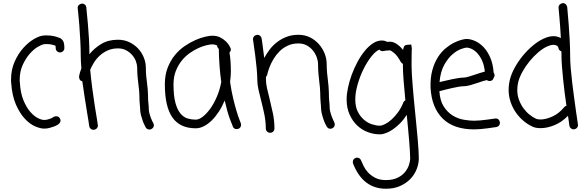

<svg xmlns="http://www.w3.org/2000/svg" viewBox="-20 -793 3717 1213"><path d="M319.3 -54.7Q326.2 -58.6 335 -58.6Q349.6 -58.6 357.4 -46.9Q362.3 -39.1 362.3 -31.2Q362.3 -18.6 349.6 -8.8L342.8 -3.9Q335 1 322.3 5.9Q309.6 10.7 293.5 15.1Q277.3 19.5 258.8 19.5Q235.4 19.5 202.1 5.4Q168.9 -8.8 137.2 -42.5Q105.5 -76.2 81.1 -131.3Q56.6 -186.5 50.8 -267.6Q49.8 -273.4 49.8 -278.8Q49.8 -284.2 49.8 -290Q49.8 -353.5 72.8 -404.3Q95.7 -455.1 127.9 -490.7Q160.2 -526.4 194.8 -546.4Q229.5 -566.4 253.9 -568.4Q258.8 -569.3 264.2 -569.3Q269.5 -569.3 274.4 -569.3Q302.7 -569.3 323.7 -564Q344.7 -558.6 352.5 -554.7Q363.3 -552.7 375 -539.6Q386.7 -526.4 386.7 -489.3Q386.7 -477.5 378.4 -469.7Q370.1 -461.9 359.4 -461.9Q347.7 -461.9 339.8 -469.7Q332 -477.5 332 -489.3Q332 -497.1 330.1 -504.9Q324.2 -506.8 309.6 -510.7Q294.9 -514.6 274.4 -514.6Q270.5 -514.6 267.1 -514.6Q263.7 -514.6 258.8 -513.7Q243.2 -511.7 217.3 -496.1Q191.4 -480.5 166.5 -451.7Q141.6 -422.9 123 -381.8Q104.5 -340.8 104.5 -289.1Q104.5 -284.2 104.5 -280.3Q104.5 -276.4 105.5 -271.5Q109.4 -205.1 127.9 -160.2Q146.5 -115.2 170.4 -87.4Q194.3 -59.6 218.3 -47.4Q242.2 -35.2 258.8 -35.2Q270.5 -35.2 281.2 -38.1Q292 -41 300.8 -44.4Q309.6 -47.9 314.5 -51.8Z M919.9 -106.4Q919.9 -93.8 923.3 -79.6Q926.8 -65.4 931.2 -53.2Q935.5 -41 940.4 -30.8Q945.3 -20.5 948.2 -15.6Q950.2 -11.7 951.2 -8.8Q952.1 -5.9 952.1 -2Q952.1 13.7 937.5 21.5Q932.6 25.4 924.8 25.4Q908.2 25.4 900.4 11.7Q900.4 10.7 894.5 0Q888.7 -10.7 882.3 -27.8Q876 -44.9 870.6 -65.4Q865.2 -85.9 865.2 -106.4Q865.2 -111.3 864.7 -117.2Q864.3 -123 863.3 -130.9Q862.3 -143.6 861.3 -159.2Q860.4 -174.8 860.4 -196.3Q860.4 -210 858.4 -225.6Q856.4 -241.2 854.5 -258.8Q851.6 -282.2 849.1 -308.6Q846.7 -335 846.7 -365.2Q846.7 -383.8 838.9 -405.3Q831.1 -426.8 815.4 -444.8Q799.8 -462.9 777.3 -475.1Q754.9 -487.3 725.6 -487.3Q688.5 -487.3 659.7 -474.1Q630.9 -460.9 609.4 -440.9Q587.9 -420.9 573.2 -397Q558.6 -373 549.8 -352.5Q554.7 -298.8 562.5 -238.3Q570.3 -177.7 578.6 -125.5Q586.9 -73.2 592.8 -38.1Q598.6 -2.9 598.6 0Q598.6 9.8 591.8 17.6Q585 25.4 571.3 27.3Q560.5 27.3 553.2 21Q545.9 14.6 543.9 4.9Q543.9 2 539.6 -24.4Q535.2 -50.8 528.8 -90.8Q522.5 -130.9 514.6 -180.2Q506.8 -229.5 500 -279.3Q478.5 -284.2 479.5 -311.5Q483.4 -333 494.1 -361.3Q492.2 -382.8 491.2 -401.9Q490.2 -420.9 490.2 -437.5Q490.2 -484.4 487.3 -537.1Q484.4 -589.8 481 -635.3Q477.5 -680.7 474.1 -710.9Q470.7 -741.2 470.7 -743.2Q470.7 -753.9 478 -761.2Q485.4 -768.6 498 -770.5Q508.8 -770.5 516.6 -763.7Q524.4 -756.8 525.4 -746.1Q525.4 -743.2 528.3 -714.4Q531.2 -685.5 535.2 -642.6Q539.1 -599.6 542 -548.3Q544.9 -497.1 544.9 -450.2Q575.2 -488.3 619.6 -515.1Q664.1 -542 725.6 -542Q764.6 -542 797.4 -526.4Q830.1 -510.7 853 -485.8Q876 -460.9 888.7 -429.2Q901.4 -397.5 901.4 -365.2Q901.4 -336.9 903.8 -312.5Q906.2 -288.1 909.2 -265.6Q911.1 -247.1 913.1 -230Q915 -212.9 915 -196.3Q915 -158.2 918 -136.7Q918.9 -127.9 919.4 -121.1Q919.9 -114.3 919.9 -106.4Z M1216.8 -37.1Q1237.3 -37.1 1261.7 -56.2Q1286.1 -75.2 1309.1 -107.4Q1332 -139.6 1350.6 -183.1Q1369.1 -226.6 1377.9 -275.4Q1371.1 -322.3 1367.2 -374Q1363.3 -425.8 1362.3 -484.4Q1351.6 -493.2 1351.6 -505.9Q1344.7 -508.8 1337.4 -510.7Q1330.1 -512.7 1321.3 -512.7Q1308.6 -512.7 1285.2 -507.3Q1261.7 -502 1234.4 -489.7Q1207 -477.5 1179.2 -458Q1151.4 -438.5 1128.4 -410.2Q1105.5 -381.8 1090.8 -344.7Q1076.2 -307.6 1076.2 -260.7Q1076.2 -186.5 1088.4 -142.6Q1100.6 -98.6 1120.6 -75.2Q1140.6 -51.8 1165.5 -44.4Q1190.4 -37.1 1216.8 -37.1ZM1433.6 -275.4Q1442.4 -214.8 1454.1 -167Q1465.8 -119.1 1476.1 -85.9Q1486.3 -52.7 1493.7 -34.7Q1501 -16.6 1501 -15.6Q1502 -12.7 1502.4 -10.3Q1502.9 -7.8 1502.9 -4.9Q1502.9 12.7 1487.3 20.5Q1479.5 22.5 1475.6 22.5Q1457 22.5 1451.2 6.8Q1449.2 2.9 1433.1 -39.6Q1417 -82 1399.4 -158.2Q1383.8 -120.1 1362.8 -87.9Q1341.8 -55.7 1317.9 -32.2Q1293.9 -8.8 1268.1 4.4Q1242.2 17.6 1216.8 17.6Q1117.2 17.6 1069.3 -50.8Q1021.5 -119.1 1021.5 -260.7Q1021.5 -319.3 1039.1 -364.7Q1056.6 -410.2 1084.5 -444.3Q1112.3 -478.5 1147 -502Q1181.6 -525.4 1214.8 -540Q1248 -554.7 1276.4 -561Q1304.7 -567.4 1321.3 -567.4Q1350.6 -567.4 1372.1 -556.2Q1393.6 -544.9 1407.7 -530.8Q1421.9 -516.6 1428.7 -504.4Q1435.5 -492.2 1435.5 -491.2Q1438.5 -486.3 1438.5 -480.5Q1438.5 -470.7 1429.7 -460Q1438.5 -414.1 1438.5 -338.9Q1438.5 -323.2 1437 -307.6Q1435.5 -292 1433.6 -275.4Z M2062.5 -117.2Q2062.5 -103.5 2065.9 -88.9Q2069.3 -74.2 2074.2 -61Q2079.1 -47.9 2084 -37.1Q2088.9 -26.4 2091.8 -20.5Q2094.7 -14.6 2094.7 -6.8Q2094.7 8.8 2081.1 16.6Q2077.1 18.6 2074.2 19.5Q2071.3 20.5 2067.4 20.5Q2051.8 20.5 2043.9 5.9Q2043 4.9 2037.1 -6.3Q2031.2 -17.6 2024.9 -35.2Q2018.6 -52.7 2013.2 -74.2Q2007.8 -95.7 2007.8 -117.2Q2007.8 -122.1 2007.3 -128.4Q2006.8 -134.8 2005.9 -142.6Q2004.9 -156.2 2003.9 -172.4Q2002.9 -188.5 2002.9 -210.9Q2002.9 -225.6 2001 -241.7Q1999 -257.8 1997.1 -277.3Q1994.1 -301.8 1991.7 -329.6Q1989.3 -357.4 1989.3 -388.7Q1989.3 -408.2 1981 -431.2Q1972.7 -454.1 1957 -473.6Q1941.4 -493.2 1918.5 -505.9Q1895.5 -518.6 1865.2 -518.6Q1827.1 -518.6 1797.4 -504.4Q1767.6 -490.2 1746.1 -468.8Q1724.6 -447.3 1709.5 -422.4Q1694.3 -397.5 1685.5 -375.5Q1676.8 -353.5 1672.4 -337.9Q1668 -322.3 1668 -320.3Q1665 -311.5 1660.2 -306.6V-289.1Q1660.2 -265.6 1667 -235.4Q1673.8 -205.1 1682.6 -170.9Q1693.4 -127 1703.6 -79.1Q1713.9 -31.2 1713.9 18.6Q1713.9 30.3 1706.1 38.1Q1698.2 45.9 1686.5 45.9Q1675.8 45.9 1667.5 38.1Q1659.2 30.3 1659.2 18.6Q1659.2 -26.4 1649.9 -71.3Q1640.6 -116.2 1629.9 -157.2Q1620.1 -193.4 1612.8 -227.1Q1605.5 -260.7 1605.5 -289.1Q1605.5 -317.4 1601.6 -360.4Q1597.7 -403.3 1592.3 -443.8Q1586.9 -484.4 1582.5 -514.2Q1578.1 -543.9 1578.1 -545.9Q1578.1 -555.7 1585 -563.5Q1591.8 -571.3 1605.5 -573.2Q1616.2 -573.2 1623.5 -566.9Q1630.9 -560.5 1632.8 -549.8Q1632.8 -547.9 1634.8 -537.6Q1636.7 -527.3 1638.7 -510.3Q1640.6 -493.2 1643.6 -471.7Q1646.5 -450.2 1649.4 -426.8Q1664.1 -454.1 1684.1 -480.5Q1704.1 -506.8 1731 -527.3Q1757.8 -547.9 1791 -560.5Q1824.2 -573.2 1865.2 -573.2Q1905.3 -573.2 1938 -557.1Q1970.7 -541 1994.1 -514.6Q2017.6 -488.3 2030.8 -455.1Q2043.9 -421.9 2043.9 -388.7Q2043.9 -359.4 2046.4 -333Q2048.8 -306.6 2051.8 -284.2Q2053.7 -264.6 2055.7 -246.1Q2057.6 -227.5 2057.6 -210.9Q2057.6 -171.9 2060.5 -148.4Q2061.5 -139.6 2062 -132.3Q2062.5 -125 2062.5 -117.2Z M2528.3 -145.5Q2531.2 -154.3 2541 -159.2Q2534.2 -226.6 2529.8 -284.2Q2525.4 -341.8 2525.4 -377.9V-389.6Q2515.6 -394.5 2511.7 -402.3Q2491.2 -440.4 2471.2 -457Q2451.2 -473.6 2445.3 -474.6Q2428.7 -474.6 2415.5 -472.7Q2402.3 -470.7 2397.5 -469.7Q2384.8 -469.7 2377 -479.5Q2352.5 -469.7 2325.7 -435.5Q2298.8 -401.4 2276.4 -356Q2253.9 -310.5 2239.3 -259.3Q2224.6 -208 2224.6 -165Q2224.6 -119.1 2240.2 -87.9Q2255.9 -56.6 2279.3 -36.6Q2302.7 -16.6 2329.6 -7.8Q2356.4 1 2378.9 1Q2393.6 1 2413.6 -9.3Q2433.6 -19.5 2454.6 -38.6Q2475.6 -57.6 2495.1 -84.5Q2514.6 -111.3 2528.3 -145.5ZM2580.1 -377.9Q2580.1 -355.5 2582 -321.8Q2584 -288.1 2587.4 -248.5Q2590.8 -209 2594.7 -164.6Q2598.6 -120.1 2603.5 -75.2Q2607.4 -31.2 2611.8 10.3Q2616.2 51.8 2619.1 88.4Q2622.1 125 2624 155.3Q2626 185.5 2626 206.1Q2626 241.2 2612.3 275.9Q2598.6 310.5 2572.3 337.9Q2545.9 365.2 2507.3 382.3Q2468.8 399.4 2418 399.4Q2273.4 399.4 2210.9 241.2Q2209 237.3 2209 230.5Q2209 212.9 2225.6 205.1Q2228.5 204.1 2231 203.6Q2233.4 203.1 2236.3 203.1Q2253.9 203.1 2261.7 221.7Q2266.6 234.4 2276.9 255.4Q2287.1 276.4 2304.7 295.9Q2322.3 315.4 2350.1 330.1Q2377.9 344.7 2418 344.7Q2460 344.7 2489.3 331.1Q2518.6 317.4 2536.6 296.4Q2554.7 275.4 2563 251Q2571.3 226.6 2571.3 206.1Q2571.3 186.5 2569.3 156.7Q2567.4 127 2564.5 90.8Q2561.5 54.7 2557.6 14.2Q2553.7 -26.4 2549.8 -67.4Q2531.2 -38.1 2509.3 -15.6Q2487.3 6.8 2464.4 22.9Q2441.4 39.1 2419.4 47.4Q2397.5 55.7 2378.9 55.7Q2340.8 55.7 2303.2 41.5Q2265.6 27.3 2236.3 -0.5Q2207 -28.3 2188.5 -69.8Q2169.9 -111.3 2169.9 -165Q2169.9 -199.2 2178.7 -240.2Q2187.5 -281.2 2202.6 -322.3Q2217.8 -363.3 2238.8 -402.3Q2259.8 -441.4 2284.2 -471.2Q2308.6 -501 2335.9 -519Q2363.3 -537.1 2391.6 -537.1Q2412.1 -537.1 2425.8 -528.3Q2430.7 -529.3 2435.5 -529.3Q2440.4 -529.3 2446.3 -529.3Q2463.9 -529.3 2485.4 -515.6Q2506.8 -502 2526.4 -477.5Q2528.3 -489.3 2532.7 -499Q2537.1 -508.8 2552.7 -509.8L2578.1 -511.7L2582 -486.3Q2582 -484.4 2582 -482.9Q2582 -481.4 2581.1 -474.6Q2581.1 -468.8 2580.6 -448.2Q2580.1 -427.7 2580.1 -377.9Z M2926.8 -492.2Q2918 -492.2 2892.1 -482.9Q2866.2 -473.6 2838.4 -449.7Q2810.5 -425.8 2786.6 -383.3Q2762.7 -340.8 2756.8 -274.4Q2773.4 -278.3 2794.4 -283.2Q2815.4 -288.1 2836.4 -292.5Q2857.4 -296.9 2876.5 -299.8Q2895.5 -302.7 2907.2 -302.7Q2920.9 -302.7 2941.9 -309.1Q2962.9 -315.4 2983.4 -322.3Q3000 -328.1 3014.6 -332.5Q3029.3 -336.9 3043 -340.8Q3039.1 -379.9 3026.4 -408.2Q3013.7 -436.5 2997.1 -455.1Q2980.5 -473.6 2961.9 -482.9Q2943.4 -492.2 2926.8 -492.2ZM3111.3 -44.9Q3122.1 -44.9 3129.4 -38.1Q3136.7 -31.2 3138.7 -17.6Q3138.7 -6.8 3132.3 0.5Q3126 7.8 3115.2 9.8Q3113.3 9.8 3097.7 12.2Q3082 14.6 3060.5 17.6Q3039.1 20.5 3015.6 22.5Q2992.2 24.4 2975.6 24.4Q2845.7 24.4 2776.4 -44.4Q2707 -113.3 2700.2 -238.3Q2698.2 -301.8 2711.4 -349.6Q2724.6 -397.5 2746.6 -431.6Q2768.6 -465.8 2795.9 -488.3Q2823.2 -510.7 2849.1 -523.4Q2875 -536.1 2896 -541.5Q2917 -546.9 2926.8 -546.9Q2952.1 -546.9 2981 -534.2Q3009.8 -521.5 3034.7 -495.6Q3059.6 -469.7 3077.1 -429.7Q3094.7 -389.6 3098.6 -335Q3104.5 -327.1 3104.5 -317.4Q3104.5 -307.6 3098.6 -300.8Q3093.8 -281.2 3072.3 -281.2Q3062.5 -281.2 3055.7 -287.1Q3029.3 -281.2 3001 -270.5Q2975.6 -261.7 2951.2 -254.9Q2926.8 -248 2907.2 -248Q2896.5 -248 2878.4 -245.1Q2860.4 -242.2 2838.9 -237.3Q2817.4 -232.4 2795.4 -227.1Q2773.4 -221.7 2755.9 -216.8Q2759.8 -156.2 2783.7 -119.6Q2807.6 -83 2840.3 -63Q2873 -43 2909.7 -36.6Q2946.3 -30.3 2975.6 -30.3Q2991.2 -30.3 3013.7 -32.2Q3036.1 -34.2 3056.6 -37.1Q3077.1 -40 3092.8 -42L3107.4 -43.9Z M3543.9 -115.2Q3548.8 -122.1 3558.6 -125Q3552.7 -163.1 3547.4 -206.5Q3542 -250 3537.6 -292.5Q3533.2 -335 3530.3 -373.5Q3527.3 -412.1 3527.3 -440.4Q3527.3 -447.3 3527.3 -454.1Q3527.3 -460.9 3526.4 -468.8Q3510.7 -473.6 3507.8 -491.2Q3507.8 -493.2 3505.4 -497.6Q3502.9 -502 3495.1 -505.9Q3487.3 -509.8 3476.6 -509.8Q3465.8 -509.8 3455.1 -506.3Q3444.3 -502.9 3435.5 -499Q3408.2 -486.3 3379.9 -461.9Q3351.6 -437.5 3326.7 -407.2Q3301.8 -377 3282.7 -343.3Q3263.7 -309.6 3254.9 -278.3Q3248 -252 3248 -224.6Q3248 -190.4 3259.3 -161.1Q3270.5 -131.8 3287.6 -108.4Q3304.7 -85 3325.2 -68.8Q3345.7 -52.7 3364.3 -43.9Q3376 -38.1 3394.5 -38.1Q3426.8 -38.1 3468.3 -56.2Q3509.8 -74.2 3543.9 -115.2ZM3582 -440.4Q3582 -409.2 3585.4 -365.2Q3588.9 -321.3 3594.7 -273.4Q3600.6 -225.6 3606.9 -178.2Q3613.3 -130.9 3618.7 -92.3Q3624 -53.7 3627.9 -29.3Q3631.8 -4.9 3631.8 -2.9Q3631.8 6.8 3625 14.6Q3618.2 22.5 3604.5 24.4Q3594.7 24.4 3586.9 18.1Q3579.1 11.7 3577.1 1Q3577.1 -1 3574.7 -17.6Q3572.3 -34.2 3568.4 -61.5Q3528.3 -20.5 3482.4 -2Q3436.5 16.6 3395.5 16.6Q3362.3 16.6 3341.8 5.9Q3312.5 -7.8 3285.6 -30.8Q3258.8 -53.7 3238.3 -83.5Q3217.8 -113.3 3205.6 -149.4Q3193.4 -185.5 3193.4 -225.6Q3193.4 -257.8 3202.1 -293Q3211.9 -330.1 3233.9 -369.1Q3255.9 -408.2 3284.2 -442.4Q3312.5 -476.6 3345.7 -504.4Q3378.9 -532.2 3412.1 -547.9Q3447.3 -564.5 3476.6 -564.5Q3488.3 -564.5 3499 -562Q3509.8 -559.6 3523.4 -552.7Q3521.5 -588.9 3519 -623Q3516.6 -657.2 3514.2 -684.1Q3511.7 -710.9 3510.3 -727.5Q3508.8 -744.1 3508.8 -746.1Q3508.8 -756.8 3516.1 -764.2Q3523.4 -771.5 3536.1 -773.4Q3546.9 -773.4 3554.2 -766.1Q3561.5 -758.8 3563.5 -748Q3563.5 -745.1 3566.4 -714.8Q3569.3 -684.6 3572.8 -639.6Q3576.2 -594.7 3579.1 -541.5Q3582 -488.3 3582 -440.4Z"/></svg>

Font: Coming Soon
Style: Regular
Weight: 400
Designer: Dathan Boardman
Foundry: Open Window
Version: Version 1.000